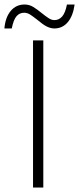

<svg xmlns="http://www.w3.org/2000/svg" viewBox="-55 -845 356 865"><path d="M93.8 0V-663.1H140.1V0ZM189.9 -716.8Q173.8 -716.8 156.2 -725.3Q138.7 -733.9 110.4 -757.8Q95.7 -769.5 82 -778.6Q68.4 -787.6 53.7 -787.6Q33.2 -787.6 19.5 -772Q5.9 -756.3 -2 -716.8H-35.2Q-30.8 -767.1 -6.6 -795.9Q17.6 -824.7 55.7 -824.7Q77.1 -824.7 95.2 -813.5Q113.3 -802.2 132.3 -786.6Q147.9 -773.9 162.4 -764.2Q176.8 -754.4 189.9 -754.4Q210.9 -754.4 225.1 -770.8Q239.3 -787.1 246.6 -824.7H281.2Q273.9 -772.5 250 -744.6Q226.1 -716.8 189.9 -716.8Z"/></svg>

Font: Bpm'online Open Sans Light
Style: Regular
Weight: 300
Foundry: Ascender Corporation
Version: Version 1.10